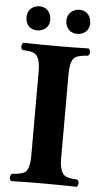

<svg xmlns="http://www.w3.org/2000/svg" viewBox="-57 -859 481 897"><g transform="rotate(5 183.5 -410.5)"><path d="M113.8 -522.9Q113.8 -589.8 83 -604.5Q67.9 -610.8 30.8 -612.8Q19.5 -619.6 24.4 -637.2Q26.9 -644 30.8 -647Q110.4 -645 185.1 -645Q256.8 -645 336.9 -647Q348.1 -640.1 343.8 -622.6Q341.3 -615.7 336.9 -612.8Q285.6 -609.9 271.5 -594.7Q254.4 -574.7 253.9 -522.9V-122.1Q253.9 -55.2 285.2 -40.5Q300.3 -34.2 336.9 -32.2Q348.1 -25.4 343.8 -7.8Q341.3 -1 336.9 2Q256.8 0 185.1 0Q111.3 0 30.8 2Q19.5 -4.9 24.4 -22.5Q26.9 -29.3 30.8 -32.2Q82 -35.2 96.7 -50.3Q113.8 -70.3 113.8 -122.1ZM35.2 -766.1Q35.2 -803.7 67.9 -818.4Q79.6 -823.2 90.8 -823.2Q127.9 -823.2 142.1 -789.6Q146.5 -777.8 147 -766.1Q147 -728 113.3 -714.4Q102.1 -710.4 90.8 -710Q52.7 -710 39.1 -743.7Q35.2 -754.9 35.2 -766.1ZM222.2 -766.1Q222.2 -803.7 255.4 -818.4Q267.1 -823.2 278.8 -823.2Q315.4 -823.2 329.6 -789.6Q334 -777.8 334 -766.1Q334 -728 301.3 -714.4Q290.5 -710.4 278.8 -710Q241.2 -710 227.1 -742.7Q222.2 -754.4 222.2 -766.1Z"/></g></svg>

Font: Linux Libertine O
Style: Bold
Weight: 700
Designer: Philipp H. Poll
Foundry: Philipp H. Poll
Version: Version 5.0.0